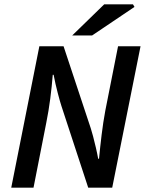

<svg xmlns="http://www.w3.org/2000/svg" viewBox="-20 -868 671 888"><path d="M32 0 162 -654H274L400 -274Q404 -262 410.5 -237.5Q417 -213 423.5 -185Q430 -157 434 -134H438Q443 -187 450 -244.5Q457 -302 467 -356L526 -654H630L499 0H388L264 -378Q258 -396 247 -438Q236 -480 228 -522H224Q220 -470 212.5 -412Q205 -354 194 -300L135 0ZM314 -704 462 -848H595L602 -836L406 -704Z"/></svg>

Font: Source Sans 3 Semibold
Style: Italic
Weight: 600
Italic angle: -11°
Designer: Paul D. Hunt
Foundry: Adobe
Version: Version 3.052;hotconv 1.1.0;makeotfexe 2.6.0